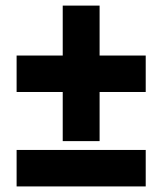

<svg xmlns="http://www.w3.org/2000/svg" viewBox="-20 -669 583 689"><path d="M39.6 0V-130.9H502.9V0ZM337.4 -469.7H502.9V-338.9H337.4V-162.6H205.1V-338.9H39.6V-469.7H205.1V-648.9H337.4Z"/></svg>

Font: Open Sans SemiCondensed ExtraBold
Style: Regular
Weight: 800
Width: 4
Designer: Monotype Design Team
Foundry: Monotype Imaging Inc.
Version: Version 3.000